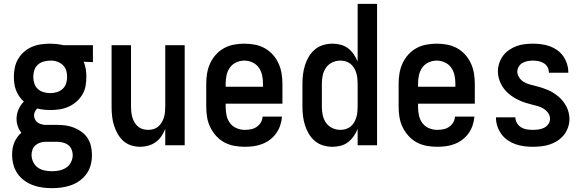

<svg xmlns="http://www.w3.org/2000/svg" viewBox="-20 -755 3040 998"><path d="M250 223Q224 223 199 219.5Q174 216 150 207Q126 198 105 182.5Q84 167 70 146Q56 125 49.5 100Q43 75 43 49Q43 33 45.5 17Q48 1 54 -13.5Q60 -28 69.5 -41.5Q79 -55 91 -65Q79 -80 72.5 -98.5Q66 -117 66 -137Q66 -162 76 -185.5Q86 -209 104 -227Q90 -239 80 -254Q70 -269 63.5 -285.5Q57 -302 54.5 -320Q52 -338 52 -356Q52 -380 57 -404Q62 -428 74.5 -449Q87 -470 105.5 -486Q124 -502 146 -511.5Q168 -521 192.5 -524.5Q217 -528 241 -528Q256 -528 271.5 -526.5Q287 -525 302 -522L309 -520H463V-432L415 -434Q423 -415 426 -395.5Q429 -376 429 -356Q429 -331 424.5 -307Q420 -283 407.5 -262.5Q395 -242 376.5 -226Q358 -210 335.5 -200Q313 -190 289 -186.5Q265 -183 241 -183Q224 -183 207 -185Q190 -187 173 -191Q166 -184 161.5 -174.5Q157 -165 157 -155Q157 -145 161.5 -135.5Q166 -126 174 -119.5Q182 -113 192 -110Q202 -107 212 -106H275Q298 -106 320.5 -103Q343 -100 364.5 -91.5Q386 -83 404.5 -69.5Q423 -56 435.5 -36.5Q448 -17 453 5.5Q458 28 458 51Q458 77 451.5 102Q445 127 430.5 147.5Q416 168 395 183.5Q374 199 350 207.5Q326 216 301 219.5Q276 223 250 223ZM241 -271Q258 -271 275 -276Q292 -281 305 -292.5Q318 -304 323.5 -321Q329 -338 329 -356Q329 -372 324.5 -387.5Q320 -403 309 -414.5Q298 -426 283 -432.5Q268 -439 252 -440H241Q224 -440 206.5 -435Q189 -430 176.5 -418.5Q164 -407 158.5 -390Q153 -373 153 -356Q153 -338 158.5 -321Q164 -304 176.5 -292.5Q189 -281 206.5 -276Q224 -271 241 -271ZM250 135Q270 135 289 131Q308 127 324 116.5Q340 106 349 88Q358 70 358 51Q358 36 352 21.5Q346 7 333.5 -2Q321 -11 305.5 -14.5Q290 -18 275 -18H216Q202 -18 188.5 -13.5Q175 -9 164.5 0Q154 9 149 22.5Q144 36 144 50Q144 69 152.5 87Q161 105 176.5 116Q192 127 211.5 131Q231 135 250 135Z M709 8Q685 8 661.5 0.5Q638 -7 620.5 -23Q603 -39 591 -60.5Q579 -82 572 -105Q565 -128 562.5 -152Q560 -176 560 -200V-520H661V-200Q661 -186 662.5 -172Q664 -158 668 -144.5Q672 -131 679.5 -118.5Q687 -106 697.5 -97Q708 -88 722 -84Q736 -80 750 -80Q764 -80 778 -84Q792 -88 802.5 -97Q813 -106 820.5 -118.5Q828 -131 832 -144.5Q836 -158 837.5 -172Q839 -186 839 -200V-520H940V0H839V-85Q831 -65 819 -47Q807 -29 789.5 -16.5Q772 -4 751 2Q730 8 709 8Z M1252 8Q1225 8 1197.5 3Q1170 -2 1146 -15Q1122 -28 1103.5 -48.5Q1085 -69 1073 -93.5Q1061 -118 1056.5 -145.5Q1052 -173 1052 -200V-320Q1052 -347 1056.5 -374Q1061 -401 1072.5 -426Q1084 -451 1102.5 -471.5Q1121 -492 1145 -505Q1169 -518 1196 -523Q1223 -528 1250 -528Q1277 -528 1304 -523Q1331 -518 1355 -505Q1379 -492 1397.5 -471.5Q1416 -451 1427.5 -426Q1439 -401 1443.5 -374Q1448 -347 1448 -320V-216H1153V-200Q1153 -178 1157.5 -156Q1162 -134 1175 -116Q1188 -98 1209 -89Q1230 -80 1252 -80Q1268 -80 1284 -83Q1300 -86 1313.5 -95Q1327 -104 1335.5 -118Q1344 -132 1345 -149H1446Q1444 -125 1436.5 -103Q1429 -81 1415.5 -62Q1402 -43 1383.5 -29Q1365 -15 1343 -6.5Q1321 2 1298 5Q1275 8 1252 8ZM1347 -304V-320Q1347 -342 1342.5 -363.5Q1338 -385 1325.5 -403Q1313 -421 1292.5 -430.5Q1272 -440 1250 -440Q1228 -440 1207.5 -430.5Q1187 -421 1174.5 -403Q1162 -385 1157.5 -363.5Q1153 -342 1153 -320V-304Z M1708 8Q1684 8 1660 1Q1636 -6 1617 -22Q1598 -38 1585.5 -59Q1573 -80 1565.5 -103.5Q1558 -127 1555 -151.5Q1552 -176 1552 -200V-320Q1552 -344 1555 -368.5Q1558 -393 1565.5 -416.5Q1573 -440 1585.5 -461Q1598 -482 1617 -498Q1636 -514 1660 -521Q1684 -528 1708 -528Q1730 -528 1751 -522.5Q1772 -517 1789 -504Q1806 -491 1818.5 -473Q1831 -455 1839 -435V-735H1940V0H1839V-85Q1831 -65 1818.5 -47Q1806 -29 1789 -16Q1772 -3 1751 2.5Q1730 8 1708 8ZM1749 -80Q1763 -80 1777 -84Q1791 -88 1802 -97Q1813 -106 1820.5 -118.5Q1828 -131 1832 -144.5Q1836 -158 1837.5 -172Q1839 -186 1839 -200V-320Q1839 -334 1837.5 -348Q1836 -362 1832 -375.5Q1828 -389 1820.5 -401.5Q1813 -414 1802 -423Q1791 -432 1777 -436Q1763 -440 1749 -440Q1727 -440 1707 -430.5Q1687 -421 1674.5 -403Q1662 -385 1657.5 -363.5Q1653 -342 1653 -320V-200Q1653 -178 1657.5 -156.5Q1662 -135 1674.5 -117Q1687 -99 1707 -89.5Q1727 -80 1749 -80Z M2252 8Q2225 8 2197.5 3Q2170 -2 2146 -15Q2122 -28 2103.5 -48.5Q2085 -69 2073 -93.5Q2061 -118 2056.5 -145.5Q2052 -173 2052 -200V-320Q2052 -347 2056.5 -374Q2061 -401 2072.5 -426Q2084 -451 2102.5 -471.5Q2121 -492 2145 -505Q2169 -518 2196 -523Q2223 -528 2250 -528Q2277 -528 2304 -523Q2331 -518 2355 -505Q2379 -492 2397.5 -471.5Q2416 -451 2427.5 -426Q2439 -401 2443.5 -374Q2448 -347 2448 -320V-216H2153V-200Q2153 -178 2157.5 -156Q2162 -134 2175 -116Q2188 -98 2209 -89Q2230 -80 2252 -80Q2268 -80 2284 -83Q2300 -86 2313.5 -95Q2327 -104 2335.5 -118Q2344 -132 2345 -149H2446Q2444 -125 2436.5 -103Q2429 -81 2415.5 -62Q2402 -43 2383.5 -29Q2365 -15 2343 -6.5Q2321 2 2298 5Q2275 8 2252 8ZM2347 -304V-320Q2347 -342 2342.5 -363.5Q2338 -385 2325.5 -403Q2313 -421 2292.5 -430.5Q2272 -440 2250 -440Q2228 -440 2207.5 -430.5Q2187 -421 2174.5 -403Q2162 -385 2157.5 -363.5Q2153 -342 2153 -320V-304Z M2749 8Q2726 8 2703.5 5Q2681 2 2659.5 -5.5Q2638 -13 2619 -26Q2600 -39 2586.5 -57.5Q2573 -76 2565.5 -98Q2558 -120 2558 -143V-145H2659V-144Q2659 -129 2667.5 -115Q2676 -101 2689 -93Q2702 -85 2717.5 -82.5Q2733 -80 2749 -80Q2764 -80 2779 -82Q2794 -84 2807.5 -90.5Q2821 -97 2830 -109.5Q2839 -122 2839 -137Q2839 -154 2829 -168Q2819 -182 2805 -190.5Q2791 -199 2775 -203.5Q2759 -208 2743 -212Q2727 -216 2711 -221Q2695 -226 2680 -233Q2665 -240 2651 -248.5Q2637 -257 2624 -268Q2611 -279 2601 -292Q2591 -305 2583.5 -320Q2576 -335 2572 -351Q2568 -367 2568 -384Q2568 -405 2575 -426.5Q2582 -448 2595 -465.5Q2608 -483 2626.5 -495.5Q2645 -508 2665.5 -515.5Q2686 -523 2707.5 -525.5Q2729 -528 2751 -528Q2773 -528 2795 -525Q2817 -522 2838 -514.5Q2859 -507 2877 -494Q2895 -481 2907.5 -463Q2920 -445 2927 -423.5Q2934 -402 2934 -380V-377H2833V-378Q2833 -393 2826 -406Q2819 -419 2806.5 -426.5Q2794 -434 2780 -437Q2766 -440 2751 -440Q2737 -440 2723 -437.5Q2709 -435 2697 -428.5Q2685 -422 2677 -409.5Q2669 -397 2669 -383Q2669 -367 2678.5 -352.5Q2688 -338 2702 -329.5Q2716 -321 2732 -316.5Q2748 -312 2764.5 -308Q2781 -304 2796.5 -299Q2812 -294 2827.5 -287.5Q2843 -281 2857 -272Q2871 -263 2883.5 -252.5Q2896 -242 2906.5 -228.5Q2917 -215 2924.5 -200.5Q2932 -186 2936 -169.5Q2940 -153 2940 -137Q2940 -114 2932.5 -92.5Q2925 -71 2911 -53.5Q2897 -36 2878 -23.5Q2859 -11 2837.5 -4Q2816 3 2793.5 5.5Q2771 8 2749 8Z"/></svg>

Font: Iosevka SS18 Semibold
Style: Regular
Weight: 600
Monospace: yes
Designer: Belleve Invis
Foundry: Belleve Invis
Version: Version 25.1.1; ttfautohint (v1.8.4)